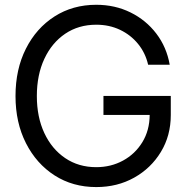

<svg xmlns="http://www.w3.org/2000/svg" viewBox="-20 -759 770 791"><path d="M376.5 11.7Q279.8 11.7 204.8 -36.4Q129.9 -84.5 86.9 -169.2Q43.9 -253.9 43.9 -363.3Q43.9 -473.6 86.7 -558.3Q129.4 -643.1 204.6 -691.2Q279.8 -739.3 376.5 -739.3Q453.6 -739.3 517.6 -707.8Q581.5 -676.3 624 -620.6Q666.5 -564.9 679.2 -492.2H590.3Q579.1 -541 548.8 -578.1Q518.6 -615.2 474.4 -636.2Q430.2 -657.2 376.5 -657.2Q303.7 -657.2 248.5 -619.9Q193.4 -582.5 162.6 -516.4Q131.8 -450.2 131.8 -363.3Q131.8 -276.9 162.6 -210.9Q193.4 -145 248.5 -107.7Q303.7 -70.3 376.5 -70.3Q437 -70.3 486.8 -97.4Q536.6 -124.5 566.4 -173.1Q596.2 -221.7 596.7 -285.6H406.2V-363.8H683.6V-285.2Q683.6 -200.2 642.8 -133.1Q602.1 -65.9 532.7 -27.1Q463.4 11.7 376.5 11.7Z"/></svg>

Font: Inter Display
Style: Regular
Weight: 400
Designer: Rasmus Andersson
Foundry: rsms
Version: Version 4.001;git-9221beed3